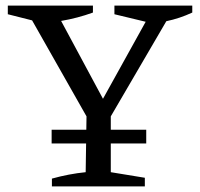

<svg xmlns="http://www.w3.org/2000/svg" viewBox="-20 -668 716 688"><path d="M166 0V-28Q227 -45 287 -51L290 -251L95 -595L8 -617V-648H313V-623Q258 -603 199 -593L349 -314L502 -590L390 -617V-648H669V-623Q624 -602 576 -592L377 -251V-51L499 -31V0ZM165 -203H504V-154H165Z"/></svg>

Font: Piazzolla SC
Style: Regular
Weight: 400
Designer: Juan Pablo del Peral
Foundry: Huerta Tipografica
Version: Version 1.330